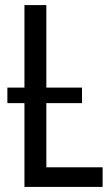

<svg xmlns="http://www.w3.org/2000/svg" viewBox="-20 -734 441 754"><path d="M9 -329V-390H302V-329ZM76 0V-714H162V-77H383V0Z"/></svg>

Font: Noto Sans Display Condensed
Style: Regular
Weight: 400
Width: 3
Designer: Monotype Design Team
Foundry: Monotype Imaging Inc.
Version: Version 2.003